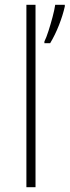

<svg xmlns="http://www.w3.org/2000/svg" viewBox="-20 -873 290 800"><path d="M128 -93H90V-853H128ZM250 -846Q242 -810 226 -769Q210 -728 189 -693H165V-700Q173 -716 182 -744Q191 -772 199 -802Q207 -832 210 -853H250Z"/></svg>

Font: Noto Sans Kannada UI ExtraLight
Style: Regular
Weight: 200
Designer: Jelle Bosma - Monotype Design Team
Foundry: Monotype Imaging Inc.
Version: Version 2.005; ttfautohint (v1.8.4.7-5d5b)